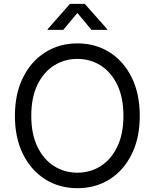

<svg xmlns="http://www.w3.org/2000/svg" viewBox="-20 -962 799 992"><path d="M379.9 10.3Q286.6 10.3 213.6 -35.6Q140.6 -81.5 98.9 -165.5Q57.1 -249.5 57.1 -363.3Q57.1 -477.5 98.9 -561.5Q140.6 -645.5 213.6 -691.7Q286.6 -737.8 379.9 -737.8Q473.6 -737.8 546.4 -691.7Q619.1 -645.5 660.6 -561.5Q702.1 -477.5 702.1 -363.3Q702.1 -249.5 660.6 -165.5Q619.1 -81.5 546.4 -35.6Q473.6 10.3 379.9 10.3ZM379.9 -69.8Q446.8 -69.8 500.5 -104Q554.2 -138.2 585.9 -203.9Q617.7 -269.5 617.7 -363.3Q617.7 -458 585.9 -523.7Q554.2 -589.4 500.5 -623.5Q446.8 -657.7 379.9 -657.7Q313 -657.7 259 -623.5Q205.1 -589.4 173.3 -523.7Q141.6 -458 141.6 -363.3Q141.6 -269.5 173.3 -203.9Q205.1 -138.2 259 -104Q313 -69.8 379.9 -69.8ZM306.6 -807.6H226.1V-811L341.3 -941.9H418L534.2 -811V-807.6H452.6L379.9 -895Z"/></svg>

Font: V-Inter
Style: Regular-375
Weight: 375
Designer: Rasmus Andersson
Foundry: rsms
Version: Version 4.000;git-4146feb